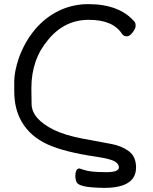

<svg xmlns="http://www.w3.org/2000/svg" viewBox="-20 -739 743 930"><path d="M485 171Q416 170 386.5 163Q357 156 351 143.5Q345 131 345 111Q345 98 349.5 87.5Q354 77 365 77Q378 81 390 85Q402 89 427 92Q452 95 499 95Q556 94 556 72Q556 55 536 43Q516 31 452 21Q292 -2 209.5 -40Q127 -78 86 -148Q49 -210 49 -297Q49 -300 49 -346Q49 -392 72 -460Q100 -537 149 -595.5Q198 -654 264.5 -686.5Q331 -719 408 -719Q560 -719 633 -632Q637 -626 637 -614Q637 -601 622.5 -582Q608 -563 594 -563Q579 -563 571 -575Q527 -643 410 -643Q292 -643 213 -546Q132 -451 132 -312Q132 -308 133 -235.5Q134 -163 241 -110Q294 -84 380.5 -67.5Q467 -51 517.5 -42Q568 -33 603.5 -7Q639 19 639 72Q639 171 485 171Z"/></svg>

Font: LXGW WenKai Lite Medium
Style: Regular
Weight: 500
Designer: LXGW / Fontworks Inc.
Foundry: LXGW / Fontworks Inc.
Version: Version 1.511; March 25, 2025